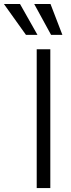

<svg xmlns="http://www.w3.org/2000/svg" viewBox="-103 -958 360 978"><path d="M153.3 0H84V-707H153.3ZM-83 -937.5H-1L87.9 -780.3H29.3ZM71.3 -937.5H154.3L214.8 -780.3H157.2Z"/></svg>

Font: Pretendard JP Light
Style: Regular
Weight: 300
Designer: Base glyphs from Inter by Rasmus Andersson; Hangeul glyphs from Noto Sans CJK(Source Han Sans) by Jang Soo-young and Kan
Foundry: Kil Hyung-jin
Version: Version 1.309